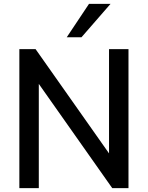

<svg xmlns="http://www.w3.org/2000/svg" viewBox="-20 -973 765 993"><path d="M164.1 -718.8 543.9 -179.7V-718.8H644.5V0H560.5L180.7 -539.1V0H80.1V-718.8ZM325.2 -780.3 440.4 -953.1H551.8L401.4 -780.3Z"/></svg>

Font: Min Sans Medium
Style: Regular
Weight: 500
Designer: Jinseong-Kim, NotoSansCJK, Nunito
Foundry: Jinseong-Kim
Version: Version 1.400;Glyphs 3.1.2 (3151)